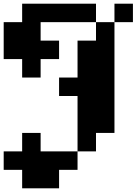

<svg xmlns="http://www.w3.org/2000/svg" viewBox="-20 -820 740 1040"><path d="M300 -300V-400H400V-600H500V-700H600V-100H500V0H400V-300ZM0 100V0H100V-100H200V0H400V100H300V200H100V100ZM0 -500V-700H100V-800H500V-700H200V-600H300V-500H200V-400H100V-500ZM600 -700V-800H700V-700Z"/></svg>

Font: FT88 Gothique
Style: Regular
Weight: 400
Designer: Ange Degheest & Oriane Charvieux
Foundry: Velvetyne Type Foundry
Version: Version 1.000;FEAKit 1.0